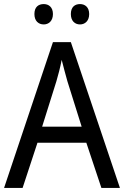

<svg xmlns="http://www.w3.org/2000/svg" viewBox="-20 -923 610 943"><path d="M149 -854C149 -820 169 -803 195 -803C219 -803 240 -820 240 -854C240 -888 219 -903 195 -903C169 -903 149 -889 149 -854ZM328 -854C328 -820 348 -803 373 -803C397 -803 418 -820 418 -854C418 -888 397 -903 373 -903C348 -903 328 -889 328 -854ZM478 0H569L328 -716H240L0 0H91L164 -222H404ZM311 -524 381 -301H187L257 -524C265 -551 276 -592 283 -629C289 -602 305 -547 311 -524Z"/></svg>

Font: Noto Sans Armenian SemiCondensed
Style: Regular
Weight: 400
Width: 4
Designer: Monotype Design Team
Foundry: Monotype Imaging Inc.
Version: Version 2.008